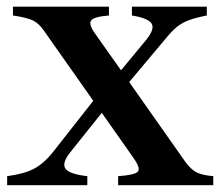

<svg xmlns="http://www.w3.org/2000/svg" viewBox="-20 -544 646 564"><path d="M1 0V-26.5Q52.5 -33.5 81 -49Q109.5 -64.5 135 -96.5L254 -248L107.5 -456Q93.5 -476 76 -484.2Q58.5 -492.5 18 -498.5V-524.5H300V-498.5Q256 -495 247.8 -484Q239.5 -473 259.5 -445L335.5 -337.5L409.5 -427Q435 -458.5 425.5 -474.5Q416 -490.5 367.5 -498.5V-524.5H587.5V-498.5Q554.5 -492 534.5 -484.5Q514.5 -477 499.5 -464.8Q484.5 -452.5 467 -431L359.5 -303L524.5 -68.5Q538.5 -49 554.8 -39.2Q571 -29.5 606.5 -26.5V0H327V-26.5Q376.5 -30 385 -39.8Q393.5 -49.5 372.5 -79.5L279 -212.5L187 -97.5Q161 -65 172.2 -48.8Q183.5 -32.5 236.5 -26.5V0Z"/></svg>

Font: Libre Caslon Text Medium
Style: Regular
Weight: 500
Designer: Pablo Impallari, Rodrigo Fuenzalida, Katja Schimmel
Foundry: Pablo Impallari, Rodrigo Fuenzalida
Version: Version 2.000